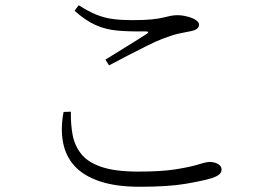

<svg xmlns="http://www.w3.org/2000/svg" viewBox="-20 -717 1040 734"><path d="M251 -290 223 -289Q211 -225 221 -172.5Q231 -120 265 -82.5Q299 -45 361 -24Q423 -3 515 -3Q624 -3 690.5 -14.5Q757 -26 790 -36Q810 -43 818.5 -50.5Q827 -58 827 -69Q827 -78 820.5 -84.5Q814 -91 803.5 -94.5Q793 -98 782 -98Q769 -98 739 -88.5Q709 -79 653.5 -70Q598 -61 509 -61Q420 -61 367.5 -79Q315 -97 290 -129Q265 -161 257.5 -202Q250 -243 251 -290ZM265 -676Q306 -639 345 -621.5Q384 -604 429.5 -600Q475 -596 535 -597Q546 -597 547 -594Q547 -592 540 -587Q511 -568 467 -541Q423 -514 383 -489L397 -467Q430 -485 468 -504.5Q506 -524 542 -542Q578 -560 602 -569Q641 -584 665.5 -589Q690 -594 710 -598Q741 -604 741 -623Q741 -630 733 -637Q725 -644 713 -648.5Q701 -653 686.5 -656Q672 -659 659 -659Q646 -659 633 -656.5Q620 -654 602 -649.5Q584 -645 556 -642.5Q528 -640 485 -640Q446 -640 413.5 -644Q381 -648 349.5 -660.5Q318 -673 281 -697Z"/></svg>

Font: Early Summer Mincho Light
Style: Regular
Weight: 300
Designer: GuiWonder
Version: Version 1.002